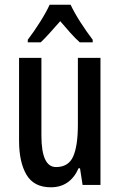

<svg xmlns="http://www.w3.org/2000/svg" viewBox="-20 -786 509 816"><path d="M407 -540V0H331L320 -71H314Q278 10 196 10Q124 10 92.5 -43.5Q61 -97 61 -188V-540H156V-210Q156 -76 218 -76Q271 -76 291 -121Q311 -166 311 -256V-540ZM280 -766Q296 -732 322 -691.5Q348 -651 374 -617V-606H319Q299 -624 278.5 -647Q258 -670 236 -696Q213 -670 191.5 -646Q170 -622 153 -606H98V-617Q124 -651 150.5 -693Q177 -735 191 -766Z"/></svg>

Font: Noto Sans ExtraCondensed Medium
Style: Regular
Weight: 500
Width: 2
Designer: Monotype Design Team
Foundry: Monotype Imaging Inc.
Version: Version 2.013; ttfautohint (v1.8.4.7-5d5b)